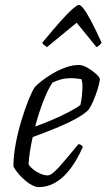

<svg xmlns="http://www.w3.org/2000/svg" viewBox="-20 -766 436 786"><path d="M137 0Q127 0 113 -7Q99 -14 84.5 -26Q70 -38 57 -53Q44 -68 35 -84Q35 -129 44.5 -178.5Q54 -228 68 -274Q82 -320 96.5 -356Q111 -392 122 -409Q131 -419 150.5 -434.5Q170 -450 195.5 -465Q221 -480 249 -490Q277 -500 304 -500Q318 -500 337.5 -489Q357 -478 372.5 -464Q388 -450 389 -441Q386 -420 378 -395.5Q370 -371 360.5 -349.5Q351 -328 342 -316Q324 -298 288 -278.5Q252 -259 206.5 -240.5Q161 -222 114 -205Q107 -175 102.5 -145.5Q98 -116 97 -93Q103 -83 116 -72.5Q129 -62 145 -55Q161 -48 175 -48Q184 -48 195.5 -57Q207 -66 222.5 -83Q238 -100 257.5 -123.5Q277 -147 301 -176Q308 -175 312.5 -172Q317 -169 319 -164Q308 -139 291.5 -110.5Q275 -82 253 -57Q231 -32 202 -16Q173 0 137 0ZM124 -248Q155 -259 190.5 -274Q226 -289 258 -305.5Q290 -322 309 -336Q311 -343 312.5 -353.5Q314 -364 315 -370Q317 -390 317.5 -409.5Q318 -429 313 -442Q302 -444 291 -445Q280 -446 272 -446Q247 -446 228 -440.5Q209 -435 195 -428Q177 -402 158 -353.5Q139 -305 124 -248ZM172 -573Q165 -578 159.5 -582.5Q154 -587 153 -591Q200 -648 230.5 -682Q261 -716 279 -731Q297 -746 303 -746Q310 -746 322.5 -730Q335 -714 353 -680Q371 -646 396 -591Q392 -587 388.5 -582.5Q385 -578 375 -573L294 -673Z"/></svg>

Font: Texturina 12pt Thin
Style: Italic
Weight: 250
Italic angle: -11°
Designer: Guillermo Torres Carreño
Foundry: Omnibus-Type
Version: Version 1.002